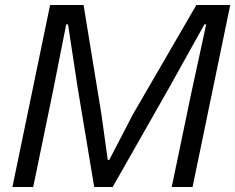

<svg xmlns="http://www.w3.org/2000/svg" viewBox="-20 -749 942 769"><path d="M29.7 0 180.7 -729H314.7L386.3 -290.8L411.5 -108.8H417.8L512.2 -290.8L766.5 -729H902.2L751.2 0H667.8L747 -380.3L805.8 -651.3H798.7L659.3 -401L431.3 0H357.3L291.2 -396.8L252.5 -651.3H245.2L191.3 -379.5L113 0Z"/></svg>

Font: Mona Sans
Style: Italic
Weight: 200
Italic angle: -11.6951°
Designer: Deni Anggara
Foundry: GitHub
Version: Version 2.000